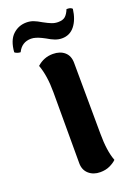

<svg xmlns="http://www.w3.org/2000/svg" viewBox="-164 -750 575 820"><g transform="rotate(-20 123.5 -340.5)"><path d="M219 -15Q208 -4 189 5Q170 14 145 14Q114 14 93.5 -4Q73 -22 73 -53V-375Q73 -451 54 -502Q85 -530 126 -530Q159 -530 179 -512.5Q199 -495 199 -463L201 -141Q201 -62 219 -15ZM187 -579Q171 -579 155.5 -585Q140 -591 122 -602Q119 -604 106.5 -610Q94 -616 82.5 -619.5Q71 -623 61 -623Q19 -623 0 -584H-2Q-7 -584 -14.5 -586.5Q-22 -589 -26 -593Q-22 -646 4 -670.5Q30 -695 66 -695Q83 -695 97.5 -689.5Q112 -684 132 -672Q152 -661 166 -655.5Q180 -650 195 -650Q217 -650 228 -660Q239 -670 247 -690Q257 -690 262.5 -688.5Q268 -687 273 -682Q267 -635 245 -607Q223 -579 187 -579Z"/></g></svg>

Font: Arima Madurai Black
Style: Regular
Weight: 900
Designer: Joana Correia and Natanael Gama
Foundry: NDISCOVER
Version: Version 1.019